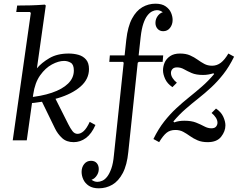

<svg xmlns="http://www.w3.org/2000/svg" viewBox="-20 -760 1289 1040"><path d="M379 10Q340 10 316 -12.5Q292 -35 278 -64L203 -218L277 -232L350 -87Q361 -65 372.5 -50Q384 -35 400 -35Q417 -35 433.5 -50Q450 -65 466 -100L497 -83Q476 -35 445.5 -12.5Q415 10 379 10ZM352 -470Q380 -470 405 -463Q430 -456 446 -437.5Q462 -419 462 -386Q462 -331 416 -291Q370 -251 292.5 -228Q215 -205 120 -199L122 -231Q203 -238 260.5 -257.5Q318 -277 349 -307.5Q380 -338 380 -378Q380 -410 363.5 -420Q347 -430 327 -430Q297 -430 261.5 -411Q226 -392 197.5 -352Q169 -312 160 -249L125 0H49L147 -690L142 -695H68L73 -730Q112 -730 147.5 -731Q183 -732 223 -735L228 -730L180 -390Q205 -420 247.5 -445Q290 -470 352 -470Z M515 260Q482 260 461.5 246.5Q441 233 431.5 212.5Q422 192 422 171Q422 146 436 128.5Q450 111 473 111Q493 111 504 123.5Q515 136 515 156Q515 178 500 196.5Q485 215 465 215Q446 215 438 201.5Q430 188 430 177L459 179Q460 201 475 213Q490 225 508 225Q520 225 534 219Q548 213 560.5 197Q573 181 583 153Q593 125 597 81L650 -420L646 -425H732L726 -420L675 63Q668 134 645 177.5Q622 221 588.5 240.5Q555 260 515 260ZM572 -425 575 -460H864L861 -425ZM655 -460 664 -544Q672 -616 695 -659Q718 -702 751 -721Q784 -740 822 -740Q857 -740 877.5 -725.5Q898 -711 906.5 -691Q915 -671 915 -652Q915 -627 901 -609Q887 -591 864 -591Q845 -591 833.5 -604Q822 -617 822 -636Q822 -659 837 -677Q852 -695 873 -695Q891 -695 899 -682Q907 -669 907 -657L879 -658Q878 -680 863 -692.5Q848 -705 830 -705Q818 -705 804.5 -698.5Q791 -692 778.5 -676Q766 -660 756.5 -632Q747 -604 742 -560L731 -460Z M842 10 811 -7Q838 -62 869.5 -102Q901 -142 935 -173.5Q969 -205 1004 -233Q1039 -261 1073.5 -291Q1108 -321 1140 -359L1136 -363Q1123 -359 1109 -356.5Q1095 -354 1080 -354Q1042 -354 1018 -364.5Q994 -375 976.5 -385Q959 -395 939 -395Q922 -395 914 -386Q906 -377 906 -365Q906 -351 915 -337Q924 -323 938 -312L914 -288Q886 -307 874.5 -332.5Q863 -358 863 -379Q863 -401 872 -421.5Q881 -442 901.5 -456Q922 -470 955 -470Q987 -470 1009.5 -460Q1032 -450 1050 -437Q1068 -424 1086.5 -414Q1105 -404 1129 -404Q1155 -404 1176 -420Q1197 -436 1217 -470L1248 -453Q1221 -398 1189.5 -358Q1158 -318 1124 -286.5Q1090 -255 1054.5 -227Q1019 -199 985 -169.5Q951 -140 919 -102L924 -97Q937 -102 950.5 -104Q964 -106 979 -106Q1017 -106 1042 -96Q1067 -86 1086.5 -75.5Q1106 -65 1125 -65Q1143 -65 1150.5 -74.5Q1158 -84 1158 -95Q1158 -109 1149 -123Q1140 -137 1126 -148L1150 -172Q1178 -153 1189.5 -127.5Q1201 -102 1201 -81Q1201 -49 1178 -19.5Q1155 10 1105 10Q1073 10 1050 0Q1027 -10 1009 -23Q991 -36 972.5 -46Q954 -56 930 -56Q901 -56 882 -40.5Q863 -25 842 10Z"/></svg>

Font: Brygada 1918
Style: Italic
Weight: 400
Italic angle: -8°
Designer: Mateusz Machalski | Borys Kosmynka | Przemek Hoffer
Foundry: NIEPODLEGLA 2018
Version: Version 3.006